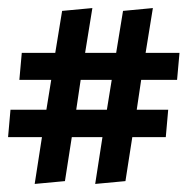

<svg xmlns="http://www.w3.org/2000/svg" viewBox="-20 -499 465 476"><path d="M28 -301 34 -368H117L134 -472L209 -479L191 -368H268L285 -472L359 -479L341 -368H425L419 -301H330L319 -227H397L391 -159H308L291 -50L216 -43L234 -159H158L141 -50L66 -43L84 -159H0L6 -227H95L107 -301ZM180 -301 169 -227H245L257 -301Z"/></svg>

Font: Acme
Style: Regular
Weight: 400
Designer: Juan Pablo del Peral
Foundry: Juan Pablo del Peral
Version: Version 1.002